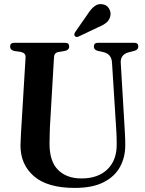

<svg xmlns="http://www.w3.org/2000/svg" viewBox="-20 -910 713 942"><path d="M548.5 -302.5 529.5 -603Q527 -643.5 490.5 -653.5L459.5 -660.5Q440.5 -665.5 440.5 -681.5Q440.5 -700 460.5 -700H639Q658.5 -700 658.5 -681.5Q658.5 -666 639 -660.5L611.5 -653.5Q569.5 -642 572.5 -600.5L590 -305.5Q591.5 -279 593 -253.8Q594.5 -228.5 594.5 -201.5Q595.5 -141 569.5 -92.5Q543.5 -44 488.5 -16Q433.5 12 347 12Q213 12 146.5 -45.5Q80 -103 80.5 -197.5Q81 -219 83 -256.2Q85 -293.5 87 -322L105.5 -629Q106.5 -650 82.5 -655L49.5 -660Q29.5 -665 29.5 -681.5Q29.5 -700 50 -700H299.5Q319.5 -700 319.5 -681.5Q319.5 -665.5 300 -660.5L266.5 -655Q246 -651 245 -629.5L227 -322.5Q224.5 -287 224 -257.5Q223.5 -228 223 -206.5Q222.5 -119 264.5 -76.8Q306.5 -34.5 380 -34.5Q461 -34.5 507.2 -79.5Q553.5 -124.5 552.5 -203Q552.5 -235 551.2 -258.2Q550 -281.5 548.5 -302.5ZM411 -842Q427 -867 444.5 -880Q462 -893 483 -889Q504 -886 514.2 -869.2Q524.5 -852.5 522 -835.5Q518.5 -812.5 502.5 -799.5Q486.5 -786.5 462 -776.5L366 -731Q353 -725 347 -733.5Q343.5 -738 344.8 -743Q346 -748 349.5 -753.5Z"/></svg>

Font: Fraunces 144pt S050 SemiBold
Style: Regular
Weight: 600
Version: Version 1.000; ttfautohint (v1.8.3)